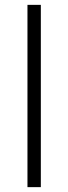

<svg xmlns="http://www.w3.org/2000/svg" viewBox="-20 -770 281 790"><path d="M148 0H93V-750H148Z"/></svg>

Font: Mohave Light Light
Style: Regular
Weight: 300
Version: Version 2.003